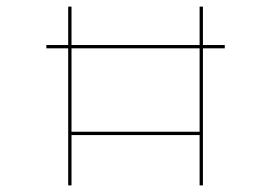

<svg xmlns="http://www.w3.org/2000/svg" viewBox="-20 -650 819 580"><path d="M583 -504H196V-252H583ZM186 -90V-504H120V-514H186V-630H196V-514H583V-630H593V-514H659V-504H593V-90H583V-242H196V-90Z"/></svg>

Font: Bungee Hairline
Style: Regular
Weight: 400
Designer: David Jonathan Ross
Foundry: David Jonathan Ross
Version: Version 1.000;PS 1.0;hotconv 1.0.72;makeotf.lib2.5.5900